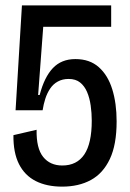

<svg xmlns="http://www.w3.org/2000/svg" viewBox="-20 -681 484 715"><path d="M211.3 14Q154 14 113 -6.8Q72 -27.7 50.7 -70Q29.3 -112.3 30 -177.7L116.3 -197.7Q115 -128.7 140.7 -96.7Q166.3 -64.7 212 -64.7Q266.3 -64.7 294 -105.8Q321.7 -147 321.7 -231.7Q321.7 -260 317.7 -288.2Q313.7 -316.3 304.2 -338.5Q294.7 -360.7 278.3 -373.8Q262 -387 235.3 -387Q213 -387 195.5 -377.5Q178 -368 166.7 -351Q155.3 -334 148.7 -313.2Q142 -292.3 138.7 -270.3H38L61.7 -661H394V-581.3H141L122 -327.3H127.7Q145 -393.7 176.8 -427.3Q208.7 -461 260.7 -461Q314 -461 347.8 -431Q381.7 -401 398 -348.7Q414.3 -296.3 414.3 -229Q414.3 -142 389 -88.7Q363.7 -35.3 318.5 -10.7Q273.3 14 211.3 14Z"/></svg>

Font: Bricolage Grotesque 96pt ExtraBold SemiCondensed
Style: Regular
Weight: 800
Width: 4
Version: Version 1.001;gftools[0.9.33.dev8+g029e19f]